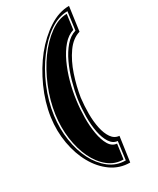

<svg xmlns="http://www.w3.org/2000/svg" viewBox="-200 -733 743 903"><g transform="rotate(-30 171.5 -281.0)"><path d="M224 110Q168 110 123.5 78.5Q79 47 50 -5Q21 -56 9 -123Q-3 -190 7 -261Q18 -337 51.5 -411Q85 -485 131 -543Q178 -601 233 -636.5Q288 -672 343 -672L325 -542Q284 -530 253.5 -487Q223 -444 203.5 -386Q184 -328 175 -270Q170 -228 170 -186Q170 -144 177.5 -108Q185 -72 201 -49Q217 -26 243 -24ZM211 91 224 -7Q199 -9 183 -33.5Q167 -58 159.5 -96.5Q152 -135 152.5 -180.5Q153 -226 159 -270Q166 -315 179 -361.5Q192 -408 211 -448.5Q230 -489 255 -518Q280 -547 311 -556L324 -654Q275 -654 226 -620.5Q177 -587 136 -531Q94 -476 64 -405Q34 -334 24 -261Q15 -194 24.5 -130.5Q34 -67 59 -18Q84 31 122.5 61Q161 91 211 91ZM204 82Q158 82 122 53Q86 24 63 -24Q40 -72 31.5 -133.5Q23 -195 32 -261Q42 -332 70.5 -401Q99 -470 138 -524Q177 -578 223.5 -611.5Q270 -645 315 -645L304 -564Q273 -555 247.5 -525.5Q222 -496 202.5 -454Q183 -412 170 -364.5Q157 -317 151 -270Q145 -226 144.5 -179.5Q144 -133 151 -92.5Q158 -52 173.5 -26Q189 0 215 2Z"/></g></svg>

Font: Alumni Sans Collegiate One SC
Style: Italic
Weight: 400
Italic angle: -8°
Designer: Robert E. Leuschke
Foundry: Robert E. Leuschke
Version: Version 1.100